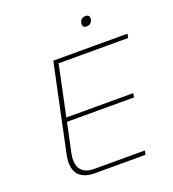

<svg xmlns="http://www.w3.org/2000/svg" viewBox="-150 -957 966 1072"><g transform="rotate(-20 333.5 -421.5)"><path d="M226 -670 117 -153C96 -55 135 0 228 0H530L535 -24H233C158 -24 127 -70 145 -153L181 -323H579L584 -347H186L249 -646H662L667 -670ZM445 -814C441 -797 449 -786 468 -786C486 -786 498 -797 502 -814V-815C505 -832 498 -843 480 -843C461 -843 448 -832 445 -815Z"/></g></svg>

Font: LT Wave Mono Thin
Style: Italic
Weight: 100
Designer: Daniel Lyons
Version: Version 2.5 (Glyphs App)